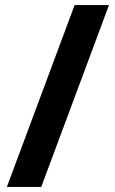

<svg xmlns="http://www.w3.org/2000/svg" viewBox="-20 -734 453 754"><path d="M408 -714 142 0H7L273 -714Z"/></svg>

Font: Noto Sans Vithkuqi
Style: Bold
Weight: 700
Version: Version 1.001; ttfautohint (v1.8.4.7-5d5b)